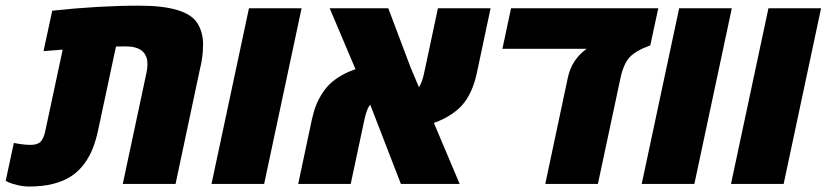

<svg xmlns="http://www.w3.org/2000/svg" viewBox="-61 -662 2975 691"><path d="M440.4 -641.6Q607.4 -641.6 648.4 -580.1Q669.9 -546.9 669.9 -502.2Q669.9 -457.5 657.7 -409.2L570.8 0H380.9L466.3 -400.9Q469.7 -417 469.7 -430.7Q469.7 -495.1 390.6 -495.1Q366.2 -495.1 356.4 -494.6L292 -192.9Q284.2 -156.7 272.9 -127.9Q261.7 -99.1 242.4 -72.8Q223.1 -46.4 196.8 -28.8Q139.6 9.3 44.4 9.3Q22.9 9.3 1.7 4.2Q-19.5 -1 -30.3 -5.9L-40.5 -11.2L-11.2 -147.5Q23.9 -140.6 49.3 -140.6Q74.7 -140.6 85.7 -152.6Q96.7 -164.6 102.5 -192.9L164.6 -483.4L95.7 -478L127 -623.5Q294.4 -641.6 440.4 -641.6Z M889.6 0H700.2L835 -632.3H1024.4Z M1704.6 -632.3 1655.8 -402.3Q1639.6 -324.2 1600.1 -281.2Q1584.5 -264.2 1558.8 -247.6Q1533.2 -231 1500.5 -219.7Q1561.5 -74.2 1593.3 0H1381.8L1271.5 -285.2Q1258.8 -271 1250.5 -231.4L1201.2 0H1012.2L1061 -230Q1067.4 -259.3 1076.2 -282.2Q1085 -305.2 1102.1 -331.1Q1137.7 -384.8 1218.3 -413.1Q1143.6 -588.9 1125.5 -632.3H1336.4L1417 -418.5L1446.8 -348.1Q1458.5 -365.7 1465.8 -400.9L1515.1 -632.3Z M2308.1 -632.3 2279.3 -498.5Q2227.5 -480 2205.3 -456.3Q2183.1 -432.6 2171.9 -380.4L2090.8 0H1901.4L1982.9 -383.8Q1997.1 -448.2 2050.3 -486.3H1747.1L1778.3 -632.3Z M2438 0H2248.5L2383.3 -632.3H2572.8Z M2759.3 0H2569.8L2704.6 -632.3H2894Z"/></svg>

Font: Open Sans Hebrew Extra Bold
Style: Italic
Weight: 800
Italic angle: -12°
Foundry: Ascender Corporation, Yanek Iontef
Version: Version 2.001;PS 002.001;hotconv 1.0.70;makeotf.lib2.5.58329